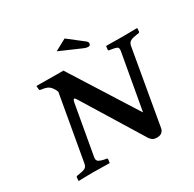

<svg xmlns="http://www.w3.org/2000/svg" viewBox="-177 -1005 1217 1205"><g transform="rotate(-30 432.0 -402.5)"><path d="M436 -817 544 -733Q556 -724 556 -714Q556 -710 553 -703.5Q550 -697 539 -697Q532 -697 522.5 -699.5Q513 -702 498 -709L353 -772ZM235 -547Q228 -567 212 -586.5Q196 -606 160 -611L146 -613Q143 -613 139.5 -615Q136 -617 136 -622L134 -645L136 -647Q136 -647 160 -647Q184 -647 218 -646.5Q252 -646 283 -646Q314 -646 329 -646L629 -171H631L702 -569Q707 -595 695 -601Q683 -607 656 -611L642 -613Q635 -614 635 -621L638 -645L640 -646Q640 -646 657.5 -646Q675 -646 699.5 -645.5Q724 -645 743 -645Q756 -645 776 -645Q796 -645 815.5 -645.5Q835 -646 848.5 -646Q862 -646 862 -646L864 -645L862 -621Q861 -614 852 -613L838 -611Q808 -607 793 -598.5Q778 -590 774 -569L679 -25Q676 -9 663.5 1.5Q651 12 629 12Q606 12 594.5 2.5Q583 -7 578 -15L315 -443Q313 -447 308 -453.5Q303 -460 299 -460Q295 -460 292 -452.5Q289 -445 288 -438L224 -77Q220 -54 237.5 -45.5Q255 -37 273 -34L287 -32Q294 -31 294 -23L291 0L289 2Q289 2 275.5 1.5Q262 1 241.5 1Q221 1 201 0.5Q181 0 167 0Q148 0 124.5 0.5Q101 1 84 1.5Q67 2 67 2L65 0L67 -23Q67 -28 70.5 -30Q74 -32 77 -32L91 -34Q119 -38 133.5 -45.5Q148 -53 152 -77Z"/></g></svg>

Font: Libertinus Serif SemiBold
Style: Italic
Weight: 600
Italic angle: -11.5°
Designer: Philipp H. Poll, Khaled Hosny
Foundry: Caleb Maclennan
Version: Version 7.051;RELEASE